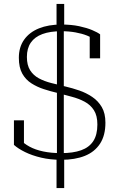

<svg xmlns="http://www.w3.org/2000/svg" viewBox="-20 -823 600 978"><path d="M268 -803H307V-685L305 -673V-31L307 -25V135H268V-27L270 -33V-675L268 -686ZM292 -43Q352 -43 393 -57.5Q434 -72 455 -104Q476 -136 476 -189Q476 -234 458.5 -261.5Q441 -289 411 -305Q381 -321 344.5 -330.5Q308 -340 271 -350Q237 -358 203 -369Q169 -380 140 -398.5Q111 -417 93.5 -448Q76 -479 76 -529Q76 -583 103 -621Q130 -659 178.5 -678.5Q227 -698 292 -698Q344 -698 383.5 -689.5Q423 -681 450 -669.5Q477 -658 490 -648V-526H437V-658Q443 -657 448.5 -652.5Q454 -648 458.5 -641Q463 -634 464 -627.5Q465 -621 463 -617Q450 -631 424 -641.5Q398 -652 364.5 -658Q331 -664 293 -664Q235 -664 196 -649.5Q157 -635 137 -606Q117 -577 117 -533Q117 -491 133.5 -465Q150 -439 178 -424Q206 -409 241.5 -400Q277 -391 315 -382Q349 -374 384 -362Q419 -350 449.5 -329.5Q480 -309 498.5 -277.5Q517 -246 517 -198Q517 -133 489.5 -91Q462 -49 412 -29Q362 -9 292 -9Q236 -9 189.5 -20Q143 -31 107.5 -48.5Q72 -66 51 -85V-210H102V-75Q95 -81 89.5 -86.5Q84 -92 80.5 -97Q77 -102 77 -106.5Q77 -111 81 -114Q101 -92 130.5 -76Q160 -60 200.5 -51.5Q241 -43 292 -43Z"/></svg>

Font: Roboto Serif Thin
Style: Regular
Weight: 250
Designer: Greg Gazdowicz
Foundry: Commercial Type
Version: Version 1.004